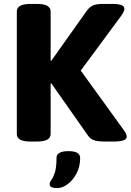

<svg xmlns="http://www.w3.org/2000/svg" viewBox="-20 -722 668 982"><path d="M137 2Q100 2 83 -8Q66 -18 66 -36V-664Q66 -682 83 -692Q100 -702 137 -702H168Q205 -702 222 -692Q239 -682 239 -664V-412H243L424 -667Q437 -685 454 -693.5Q471 -702 508 -702H552Q586 -702 601 -696Q616 -690 616 -677Q616 -663 599 -640L393 -361L615 -54Q628 -36 628 -22Q628 2 560 2H518Q479 2 460 -5Q441 -12 429 -30L243 -295H239V-36Q239 -18 222 -8Q205 2 168 2ZM273 240Q259 240 246.5 236.5Q234 233 234 220Q234 210 243 198Q252 186 260.5 160.5Q269 135 269 86Q269 51 330 51Q390 51 390 86Q390 130 371.5 165Q353 200 326 220Q299 240 273 240Z"/></svg>

Font: Asap Semi Expanded ExtraBold
Style: Regular
Weight: 800
Width: 6
Designer: Pablo Cosgaya
Foundry: Omnibus-Type
Version: Version 3.001; ttfautohint (v1.8.4.7-5d5b)